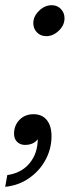

<svg xmlns="http://www.w3.org/2000/svg" viewBox="-46 -547 296 738"><path d="M82 -458Q82 -484 104 -505.5Q126 -527 153 -527Q174 -527 188 -512.5Q202 -498 202 -477Q202 -450 180 -429Q158 -408 132 -408Q110 -408 96 -422.5Q82 -437 82 -458ZM-18 126Q37 118 68 80Q99 42 99 -12Q83 10 50 10Q32 10 20 -1.5Q8 -13 8 -33Q8 -65 29 -86.5Q50 -108 83 -108Q116 -108 134 -85.5Q152 -63 152 -24Q152 25 129 67.5Q106 110 65.5 138Q25 166 -26 171Z"/></svg>

Font: Open Sauce One
Style: Italic
Weight: 400
Italic angle: -10°
Designer: Alfredo Marco Pradil
Foundry: Creative Sauce Fz LLC
Version: Version 1.477